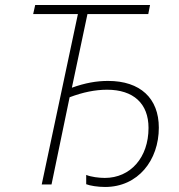

<svg xmlns="http://www.w3.org/2000/svg" viewBox="-20 -734 713 764"><path d="M398 10C530 10 612 -97 612 -226C612 -343 538 -412 410 -412C364 -412 319 -404 266 -385L328 -678H570L577 -714H120L112 -678H290L146 0H185L257 -347C310 -367 359 -377 406 -377C511 -377 571 -322 571 -225C571 -107 499 -26 397 -26C374 -26 342 -30 323 -38V-1C338 5 369 10 398 10Z"/></svg>

Font: Noto Sans ExtraLight
Style: Italic
Weight: 200
Italic angle: -12°
Designer: Monotype Design Team
Foundry: Monotype Imaging Inc.
Version: Version 2.013